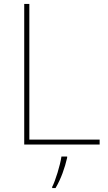

<svg xmlns="http://www.w3.org/2000/svg" viewBox="-20 -734 546 975"><path d="M103 0H486V-25H129V-714H103ZM321 67V61H292C286 104 261 185 245 215V221H262C290 174 309 119 321 67Z"/></svg>

Font: Noto Sans Lao Thin
Style: Regular
Weight: 100
Designer: Monotype Design Team
Foundry: Monotype Imaging Inc.
Version: Version 2.003